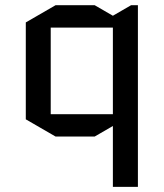

<svg xmlns="http://www.w3.org/2000/svg" viewBox="-20 -525 635 745"><path d="M347.2 4.9H195.8L80.1 -62V-438L195.8 -504.9H347.2L418 -463.9L488.8 -504.9H515.1V200.2H418V-36.1ZM418 -82V-418H176.8V-82Z"/></svg>

Font: Quantico
Style: Regular
Weight: 400
Designer: Matt Desmond
Foundry: MADtype
Version: Version 2.002